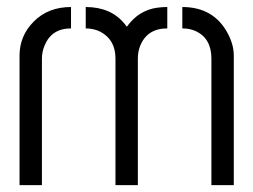

<svg xmlns="http://www.w3.org/2000/svg" viewBox="-20 -541 740 561"><path d="M37.1 0V-378.9Q37.1 -436.5 79.1 -478.5Q121.1 -520.5 187.5 -520.5V-458Q130.9 -458 110.4 -408.2Q102.5 -389.6 102.5 -370.1V0ZM230.5 -458V-520.5Q303.7 -520.5 343.8 -471.7Q347.7 -466.8 350.6 -462.9Q385.7 -511.7 440.4 -518.6Q454.1 -520.5 468.8 -520.5V-458Q410.2 -458 389.6 -407.2Q382.8 -389.6 382.8 -370.1V0H317.4V-370.1Q317.4 -424.8 273.4 -448.2Q253.9 -458 230.5 -458ZM512.7 -458V-520.5Q604.5 -520.5 645.5 -443.4Q663.1 -410.2 663.1 -378.9V0H597.7V-370.1Q597.7 -428.7 551.8 -450.2Q534.2 -458 512.7 -458Z"/></svg>

Font: Post No Bills Jaffna Medium
Style: Regular
Weight: 500
Designer: Kosala Senevirathne, Siva Puranthara, Lasantha Premarathna, Tharique Azeez
Foundry: Mooniak
Version: Version 1.220 ; ttfautohint (v1.6)